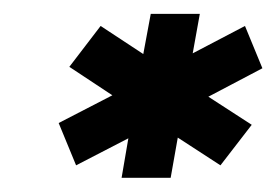

<svg xmlns="http://www.w3.org/2000/svg" viewBox="-20 -810 389 270"><path d="M62.5 -637 138 -676 77.5 -716 121.5 -773.5 181.5 -734 192 -790.5H261L251 -735L324.5 -773.5L349 -714L273 -674L334 -634.5L290 -577.5L230 -616.5L220 -560H151L160.5 -615.5L87 -577.5Z"/></svg>

Font: Rudi
Style: Regular
Weight: 400
Italic angle: -10°
Designer: Tyler Finck
Foundry: Etcetera Type Company
Version: Version 1.111; ttfautohint (v1.8.4)